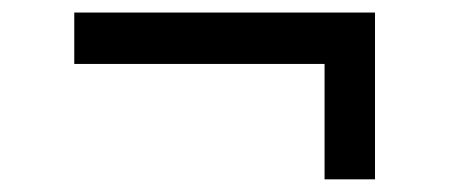

<svg xmlns="http://www.w3.org/2000/svg" viewBox="-20 -430 708 303"><path d="M492.2 -147V-329.1H97.2V-410.2H571.8V-147Z"/></svg>

Font: Lumene Sans Medium
Style: Regular
Weight: 500
Designer: Deni Anggara
Version: Version 1.003;Glyphs 3.1.2 (3151)